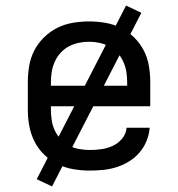

<svg xmlns="http://www.w3.org/2000/svg" viewBox="-20 -605 640 690"><path d="M302 8Q273 8 243.5 3Q214 -2 187.5 -15Q161 -28 139.5 -48.5Q118 -69 104.5 -95.5Q91 -122 85.5 -151Q80 -180 80 -210V-310Q80 -339 85 -368.5Q90 -398 103.5 -424Q117 -450 138.5 -471Q160 -492 186 -505Q212 -518 241.5 -523Q271 -528 300 -528Q329 -528 358.5 -523Q388 -518 414 -505Q440 -492 461.5 -471Q483 -450 496.5 -424Q510 -398 515 -368.5Q520 -339 520 -310V-223H163V-210Q163 -191 166 -172Q169 -153 177 -136Q185 -119 198.5 -104.5Q212 -90 228.5 -81.5Q245 -73 264 -69.5Q283 -66 302 -66Q324 -66 345 -69Q366 -72 385.5 -81Q405 -90 419 -107Q433 -124 435 -146H518Q516 -121 506.5 -98Q497 -75 481 -56.5Q465 -38 444 -25Q423 -12 399.5 -4.5Q376 3 351.5 5.5Q327 8 302 8ZM163 -297H437V-310Q437 -329 434 -347.5Q431 -366 423 -383.5Q415 -401 402.5 -415Q390 -429 373 -438Q356 -447 337.5 -451Q319 -455 300 -455Q281 -455 262.5 -451Q244 -447 227 -438Q210 -429 197.5 -415Q185 -401 177 -383.5Q169 -366 166 -347.5Q163 -329 163 -310ZM167 65 112 39 433 -585 488 -559Z"/></svg>

Font: Zed Sans Extended
Style: Regular
Weight: 400
Width: 7
Designer: Belleve Invis
Foundry: Belleve Invis
Version: Version 1.0.0; ttfautohint (v1.8.4)